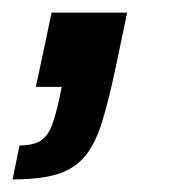

<svg xmlns="http://www.w3.org/2000/svg" viewBox="-57 -138 289 305"><path d="M-37 147 -26 93Q-4 93 7.5 85.5Q19 78 25.5 61Q32 44 38 15L41 0H0L25 -118H145L127 -32Q116 20 105.5 54.5Q95 89 79 109Q63 129 36 138Q9 147 -37 147Z"/></svg>

Font: Saira ExtraCondensed
Style: Bold Italic
Weight: 700
Width: 2
Italic angle: -12°
Designer: Hector Gatti with collaboration of the Omnibus-Type team
Foundry: Omnibus-Type
Version: Version 1.101